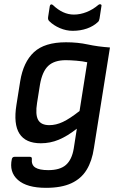

<svg xmlns="http://www.w3.org/2000/svg" viewBox="-20 -705 571 922"><path d="M297 -502Q353 -502 401.5 -491.5Q450 -481 508 -477L431 6Q422 68 396 110.5Q370 153 322.5 175Q275 197 201 197Q109 197 66 159Q23 121 37 58Q40 48 50 48H123Q134 48 133 58Q130 87 149.5 99.5Q169 112 212 112Q268 112 296.5 87Q325 62 334 9L349 -87Q303 -51 262 -34Q221 -17 176 -17Q103 -17 73.5 -63Q44 -109 59 -202L77 -315Q92 -407 143 -454.5Q194 -502 297 -502ZM217 -104Q249 -104 282 -119.5Q315 -135 362 -172L399 -406Q377 -411 347 -413.5Q317 -416 296 -416Q241 -416 212 -389Q183 -362 172 -299L158 -211Q149 -155 163 -129.5Q177 -104 217 -104ZM329 -557Q298 -557 267.5 -570Q237 -583 216 -604Q213 -607 211.5 -611.5Q210 -616 211 -623L219 -675Q220 -682 225 -683.5Q230 -685 235 -680Q258 -658 283 -646.5Q308 -635 335 -635Q365 -635 395.5 -647Q426 -659 453 -682Q458 -686 463.5 -684Q469 -682 467 -675L458 -616Q457 -611 455.5 -607Q454 -603 451 -600Q429 -579 397.5 -568Q366 -557 329 -557Z"/></svg>

Font: Sofia Sans SemiBold
Style: Italic
Weight: 600
Italic angle: -9°
Designer: Botio Nikoltchev, Ani Petrova
Foundry: lettersoup
Version: Version 4.100-B